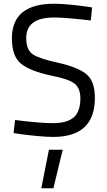

<svg xmlns="http://www.w3.org/2000/svg" viewBox="-20 -727 574 1032"><path d="M475 -687 468 -617Q330 -633 272 -633Q121 -633 121 -523Q121 -459 155.5 -435.5Q190 -412 291 -390Q402 -365 446 -327Q490 -289 490 -201Q490 9 266 9Q232 9 179 4Q126 -1 90 -6L53 -12L61 -82Q194 -65 265 -65Q340 -65 376 -96Q412 -127 412 -198Q412 -254 379.5 -278.5Q347 -303 258 -320Q141 -345 92.5 -385Q44 -425 44 -521Q44 -707 272 -707Q306 -707 357 -702Q408 -697 442 -692ZM202 285 243 78H317L267 285Z"/></svg>

Font: TitilliumText22L Rg
Style: Regular
Weight: 400
Designer: Campivisivi
Foundry: Campivisivi
Version: 1.000